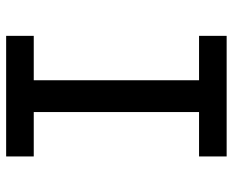

<svg xmlns="http://www.w3.org/2000/svg" viewBox="-88 -688 775 640"><g transform="rotate(-90 300.0 -367.5)"><path d="M99 0V-92H247V-643H99V-735H501V-643H353V-92H501V0Z"/></g></svg>

Font: Iosevka Slab Semibold Extended
Style: Regular
Weight: 600
Width: 7
Monospace: yes
Designer: Belleve Invis
Foundry: Belleve Invis
Version: Version 11.1.0; ttfautohint (v1.8.3)